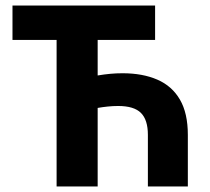

<svg xmlns="http://www.w3.org/2000/svg" viewBox="-20 -672 758 692"><path d="M184 0V-528H25V-652H539V-528H332V-400Q356 -404 377.5 -406Q399 -408 422 -408Q494 -408 547 -385Q600 -362 628.5 -313Q657 -264 657 -186V0H513V-186Q513 -240 488 -265Q463 -290 406 -290Q387 -290 368 -288Q349 -286 332 -283V0Z"/></svg>

Font: Source Sans 3
Style: Bold
Weight: 700
Designer: Paul D. Hunt
Foundry: Adobe
Version: Version 3.052;hotconv 1.1.0;makeotfexe 2.6.0